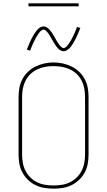

<svg xmlns="http://www.w3.org/2000/svg" viewBox="-20 -1119 640 1147"><path d="M300 8Q272 8 244.5 3.5Q217 -1 192.5 -13Q168 -25 147.5 -44.5Q127 -64 114 -88.5Q101 -113 96 -140Q91 -167 91 -195V-540Q91 -568 96 -595Q101 -622 114 -646.5Q127 -671 147.5 -690.5Q168 -710 193 -722Q218 -734 245 -740Q272 -746 300 -746Q328 -746 355 -740Q382 -734 407 -722Q432 -710 452.5 -690.5Q473 -671 486 -646.5Q499 -622 504 -595Q509 -568 509 -540V-195Q509 -167 504 -140Q499 -113 486 -88.5Q473 -64 452.5 -44.5Q432 -25 407.5 -13Q383 -1 355.5 3.5Q328 8 300 8ZM300 -11Q325 -11 350 -15Q375 -19 397.5 -30Q420 -41 438 -58.5Q456 -76 467.5 -98.5Q479 -121 483.5 -145.5Q488 -170 488 -195V-540Q488 -565 483.5 -590Q479 -615 467.5 -637.5Q456 -660 437.5 -677.5Q419 -695 396 -705.5Q373 -716 348 -720Q323 -724 298 -724Q273 -724 248.5 -719.5Q224 -715 201.5 -704Q179 -693 161 -675.5Q143 -658 132 -636Q121 -614 116.5 -589.5Q112 -565 112 -540V-195Q112 -170 116.5 -145.5Q121 -121 132.5 -98.5Q144 -76 162 -58.5Q180 -41 202.5 -30Q225 -19 250 -15Q275 -11 300 -11ZM360 -813Q351 -813 343.5 -817Q336 -821 330 -826.5Q324 -832 319 -838.5Q314 -845 309.5 -852Q305 -859 300.5 -866.5Q296 -874 292 -881L291 -882Q289 -886 286 -891Q283 -896 280.5 -900.5Q278 -905 275 -909.5Q272 -914 269.5 -918Q267 -922 264 -925.5Q261 -929 257 -933Q253 -937 249 -939.5Q245 -942 240 -942Q236 -942 231.5 -939.5Q227 -937 224 -934.5Q221 -932 218 -928.5Q215 -925 211.5 -920Q208 -915 206.5 -912.5Q205 -910 203 -907Q201 -904 199 -901Q197 -898 195 -894.5Q193 -891 191 -887Q189 -883 187 -878.5Q185 -874 182.5 -869.5Q180 -865 178 -860.5Q176 -856 173.5 -850.5Q171 -845 169 -839.5Q167 -834 164.5 -828Q162 -822 160 -816L140 -823Q145 -834 149 -844Q153 -854 157 -863.5Q161 -873 165 -881Q169 -889 173 -896Q177 -903 180.5 -909.5Q184 -916 188 -921.5Q192 -927 197.5 -934.5Q203 -942 209 -947.5Q215 -953 223 -957Q231 -961 240 -961Q249 -961 256.5 -957Q264 -953 270 -947.5Q276 -942 281 -935.5Q286 -929 291 -922Q296 -915 300 -907.5Q304 -900 309 -893V-892Q311 -888 314 -883Q317 -878 319.5 -873.5Q322 -869 325 -864.5Q328 -860 330.5 -856.5Q333 -853 336 -849Q339 -845 343 -841.5Q347 -838 351 -835Q355 -832 360 -832Q364 -832 368.5 -834.5Q373 -837 376 -840Q379 -843 382 -846.5Q385 -850 388.5 -854.5Q392 -859 393.5 -861.5Q395 -864 397 -867Q399 -870 401 -873Q403 -876 405 -880Q407 -884 409 -887.5Q411 -891 413 -895.5Q415 -900 417.5 -904.5Q420 -909 422 -914Q424 -919 426.5 -924Q429 -929 431 -934.5Q433 -940 435.5 -946Q438 -952 440 -958L460 -952Q455 -940 451 -930Q447 -920 443 -911Q439 -902 435 -893.5Q431 -885 427 -878Q423 -871 419.5 -864.5Q416 -858 412 -852.5Q408 -847 402.5 -839.5Q397 -832 391 -827Q385 -822 377 -817.5Q369 -813 360 -813ZM150 -1081V-1099H450V-1081Z"/></svg>

Font: Iosevka Curly Thin Extended
Style: Regular
Weight: 100
Width: 7
Monospace: yes
Designer: Belleve Invis
Foundry: Belleve Invis
Version: Version 11.1.0; ttfautohint (v1.8.3)